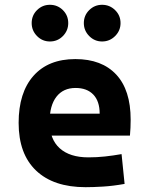

<svg xmlns="http://www.w3.org/2000/svg" viewBox="-20 -775 626 805"><path d="M338.9 9.8Q204.4 9.8 131.3 -59.8Q58.1 -129.4 58.1 -259.8Q58.1 -386.7 120.3 -457Q182.5 -527.3 295.9 -527.3Q406.7 -527.3 467.3 -462.4Q527.8 -397.4 527.8 -273.4Q527.8 -238.3 524.8 -206.5H145V-298.3H397.9Q397.9 -350.5 371.3 -378.4Q344.7 -406.2 296.9 -406.2Q245.1 -406.2 216.6 -369.4Q188 -332.5 188 -264.6Q188 -191.5 230.3 -153.4Q272.6 -115.2 350.6 -115.2Q385.8 -115.2 420 -118.9Q454.1 -122.6 489.7 -128.9L502.4 -3.9Q452.8 4.9 411.7 7.3Q370.5 9.8 338.9 9.8ZM408 -601.1Q376.6 -601.1 354.1 -623.8Q331.5 -646.6 331.5 -678.2Q331.5 -710.4 354.1 -732.7Q376.6 -754.9 408 -754.9Q439.9 -754.9 462.6 -732.6Q485.4 -710.3 485.4 -678.2Q485.4 -646.6 462.6 -623.8Q439.9 -601.1 408 -601.1ZM189.3 -601.1Q157.7 -601.1 135.3 -623.8Q112.8 -646.6 112.8 -678.2Q112.8 -710.4 135.3 -732.7Q157.9 -754.9 189.2 -754.9Q221.2 -754.9 243.7 -732.6Q266.1 -710.3 266.1 -678.2Q266.1 -646.6 243.7 -623.8Q221.4 -601.1 189.3 -601.1Z"/></svg>

Font: Cascadia Mono
Style: Regular
Weight: 400
Monospace: yes
Designer: Aaron Bell
Foundry: Saja Typeworks
Version: Version 2102.003